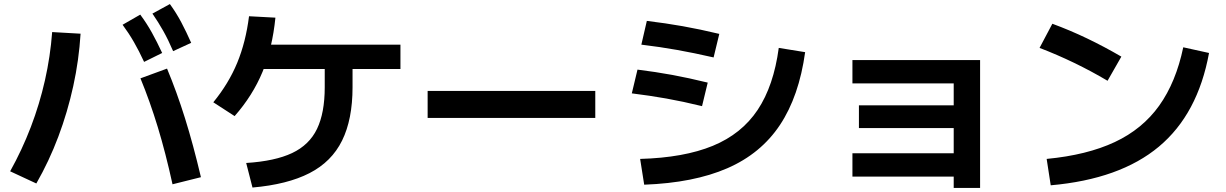

<svg xmlns="http://www.w3.org/2000/svg" viewBox="-20 -875 6040 946"><path d="M830 33Q796 -122 757.5 -248.5Q719 -375 672 -489L803 -537Q851 -422 891.5 -292.5Q932 -163 970 -2ZM30 -31Q89 -137 132 -249.5Q175 -362 201.5 -479.5Q228 -597 237 -717L377 -709Q369 -579 341 -451Q313 -323 267.5 -202Q222 -81 159 29ZM690 -570Q665 -624 640 -667.5Q615 -711 584 -753L671 -803Q703 -760 728.5 -714Q754 -668 779 -614ZM833 -623Q809 -679 784.5 -722.5Q760 -766 731 -808L817 -855Q849 -811 873.5 -764.5Q898 -718 922 -664Z M1193 -72Q1335 -81 1419.5 -121Q1504 -161 1542 -240Q1580 -319 1580 -445V-599H1717V-445Q1717 -287 1665.5 -182.5Q1614 -78 1505 -22Q1396 34 1224 49ZM1031 -371Q1107 -464 1149 -566Q1191 -668 1207 -795L1337 -788Q1322 -638 1273.5 -521Q1225 -404 1136 -303ZM1225 -535V-655H1953V-535Z M2087 -294V-427H2913V-294Z M3134 -92Q3350 -98 3492 -156.5Q3634 -215 3713 -333.5Q3792 -452 3817 -639L3947 -618Q3917 -401 3823 -259.5Q3729 -118 3563.5 -46Q3398 26 3154 35ZM3439 -352Q3345 -375 3263.5 -389.5Q3182 -404 3093 -415L3121 -532Q3210 -521 3291.5 -506Q3373 -491 3467 -468ZM3496 -592Q3400 -614 3316 -629Q3232 -644 3140 -655L3167 -772Q3259 -761 3343.5 -746Q3428 -731 3524 -708Z M4679 51V-5H4180V-120H4679V-244H4212V-356H4679V-464H4180V-579H4809V51Z M5137 -92Q5336 -111 5472.5 -175Q5609 -239 5691.5 -354.5Q5774 -470 5810 -642L5937 -614Q5882 -313 5690 -152.5Q5498 8 5157 38ZM5437 -477Q5356 -525 5272 -565.5Q5188 -606 5102 -639L5165 -758Q5252 -726 5336.5 -685.5Q5421 -645 5505 -596Z"/></svg>

Font: M PLUS 1 Code
Style: Bold
Weight: 700
Designer: Coji Morishita
Foundry: UNDERFOREST DESIGN
Version: Version 1.002